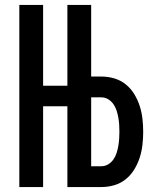

<svg xmlns="http://www.w3.org/2000/svg" viewBox="-20 -755 640 775"><path d="M58 0V-735H154V-409H252V-735H348V-446H389Q416 -446 441.5 -438.5Q467 -431 487.5 -414.5Q508 -398 522 -375Q536 -352 544 -327Q552 -302 555 -275.5Q558 -249 558 -223Q558 -197 555 -170.5Q552 -144 544 -119Q536 -94 522 -71Q508 -48 487.5 -31.5Q467 -15 441.5 -7.5Q416 0 389 0H252V-326H154V0ZM348 -84H389Q404 -84 416.5 -91.5Q429 -99 437.5 -111Q446 -123 450.5 -137Q455 -151 457.5 -165.5Q460 -180 461 -194.5Q462 -209 462 -223Q462 -238 461 -252.5Q460 -267 457.5 -281Q455 -295 450.5 -309Q446 -323 437.5 -335Q429 -347 416.5 -354.5Q404 -362 389 -362H348Z"/></svg>

Font: Iosevka SS04 Medium Extended
Style: Regular
Weight: 500
Width: 7
Monospace: yes
Designer: Belleve Invis
Foundry: Belleve Invis
Version: Version 19.0.0; ttfautohint (v1.8.4)